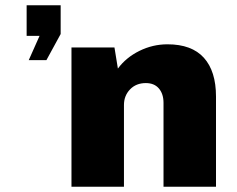

<svg xmlns="http://www.w3.org/2000/svg" viewBox="-20 -708 898 728"><path d="M210 -688V-579L156 -480H89L130 -572H81V-688ZM615 -540Q707 -540 753 -489Q799 -438 799 -342V0H600V-318Q600 -352 582.5 -372.5Q565 -393 533 -393Q496 -393 473 -369Q450 -345 450 -310V0H251V-528H414L427 -448Q458 -490 508.5 -515Q559 -540 615 -540Z"/></svg>

Font: Archicoco
Style: Regular
Weight: 400
Designer: Hector Gatti
Foundry: Hector Gatti
Version: 1.002